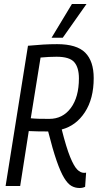

<svg xmlns="http://www.w3.org/2000/svg" viewBox="-20 -931 489 961"><path d="M8 0 120 -702Q162 -706 196.5 -708Q231 -710 266 -710Q364 -710 406.5 -667.5Q449 -625 449 -540Q449 -437 405 -369.5Q361 -302 289 -283Q312 -192 331 -145.5Q350 -99 366.5 -82.5Q383 -66 400 -66Q402 -66 405 -66Q408 -66 411 -67L406 4Q394 10 378 10Q356 10 337.5 -0.5Q319 -11 301 -40.5Q283 -70 263.5 -126Q244 -182 221 -273Q190 -273 167.5 -273.5Q145 -274 124 -275L81 0ZM227 -336Q294 -336 334.5 -390.5Q375 -445 375 -539Q375 -593 351.5 -620Q328 -647 263 -647Q241 -647 224.5 -646Q208 -645 183 -643L134 -339Q154 -337 175.5 -336.5Q197 -336 227 -336ZM238 -742 340 -911H413L294 -742Z"/></svg>

Font: Georama SemiCondensed
Style: Italic
Weight: 400
Width: 4
Italic angle: -9°
Designer: Jean-Baptiste Levee
Foundry: Production Type
Version: Version 1.000